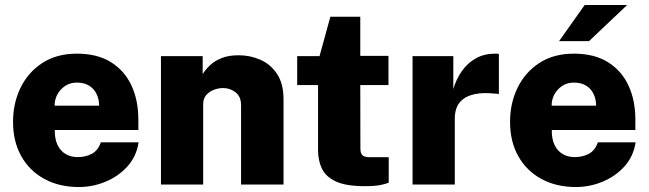

<svg xmlns="http://www.w3.org/2000/svg" viewBox="-20 -743 2612 773"><path d="M200.5 -219.5Q200 -184 211.5 -159.8Q223 -135.5 244 -123Q265 -110.5 293 -110.5Q325 -110.5 349.8 -123.8Q374.5 -137 386 -170H538Q529.5 -113.5 493.2 -73.2Q457 -33 405 -11.5Q353 10 297.5 10Q218.5 10 158.8 -22.5Q99 -55 65.8 -114Q32.5 -173 32.5 -252.5Q32.5 -328 63 -390.2Q93.5 -452.5 151 -489.8Q208.5 -527 289.5 -527Q371.5 -527 426.5 -492.8Q481.5 -458.5 509.2 -398.8Q537 -339 537 -262V-219.5ZM200 -317.5H379Q379 -343 369 -364.2Q359 -385.5 339 -398Q319 -410.5 289.5 -410.5Q262.5 -410.5 242.5 -397.2Q222.5 -384 211 -362.8Q199.5 -341.5 200 -317.5Z M628 0V-517H796V-444.5Q807 -462.5 825.2 -480Q843.5 -497.5 871.8 -509Q900 -520.5 940.5 -520.5Q987 -520.5 1028.2 -502.5Q1069.5 -484.5 1095.5 -445.2Q1121.5 -406 1121.5 -342.5V0H950.5V-320Q950.5 -354 928.5 -371.2Q906.5 -388.5 878 -388.5Q859 -388.5 840.5 -381.2Q822 -374 810 -359.8Q798 -345.5 798 -324V0Z M1544 -400.5H1430.5L1431 -145.5Q1431 -130 1435.8 -122.5Q1440.5 -115 1449 -112.5Q1457.5 -110 1470 -110H1545V-7.5Q1534.5 -3 1512.5 1.8Q1490.5 6.5 1448 6.5Q1373.5 6.5 1332.8 -12.2Q1292 -31 1276.2 -63.8Q1260.5 -96.5 1260.5 -138V-400.5H1176.5V-517H1266.5L1310 -675.5H1430.5V-518H1544Z M1641 0V-517H1805V-384.5Q1817 -425 1839.8 -457.2Q1862.5 -489.5 1896 -508.2Q1929.5 -527 1973.5 -527Q1979 -527 1983.2 -526.8Q1987.5 -526.5 1988.5 -525.5V-364Q1986 -365 1982.2 -365.5Q1978.5 -366 1974.5 -366Q1925.5 -371 1893.8 -364.5Q1862 -358 1843.8 -343.5Q1825.5 -329 1818.2 -309Q1811 -289 1811 -265.5V0Z M2201.5 -219.5Q2201 -184 2212.5 -159.8Q2224 -135.5 2245 -123Q2266 -110.5 2294 -110.5Q2326 -110.5 2350.8 -123.8Q2375.5 -137 2387 -170H2539Q2530.5 -113.5 2494.2 -73.2Q2458 -33 2406 -11.5Q2354 10 2298.5 10Q2219.5 10 2159.8 -22.5Q2100 -55 2066.8 -114Q2033.5 -173 2033.5 -252.5Q2033.5 -328 2064 -390.2Q2094.5 -452.5 2152 -489.8Q2209.5 -527 2290.5 -527Q2372.5 -527 2427.5 -492.8Q2482.5 -458.5 2510.2 -398.8Q2538 -339 2538 -262V-219.5ZM2201 -317.5H2380Q2380 -343 2370 -364.2Q2360 -385.5 2340 -398Q2320 -410.5 2290.5 -410.5Q2263.5 -410.5 2243.5 -397.2Q2223.5 -384 2212 -362.8Q2200.5 -341.5 2201 -317.5ZM2334 -723H2505L2351.5 -577.5H2231Z"/></svg>

Font: Public Sans Thin ExtraBold
Style: Regular
Weight: 800
Version: Version 1.007